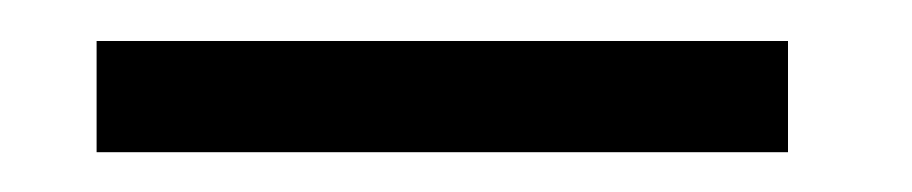

<svg xmlns="http://www.w3.org/2000/svg" viewBox="-20 -832 456 96"><path d="M28.3 -811.5H374V-755.9H28.3Z"/></svg>

Font: Reddit Sans Strawberry
Style: Regular
Weight: 400
Designer: Stephen Hutchings
Foundry: Reddit
Version: Version 1.013